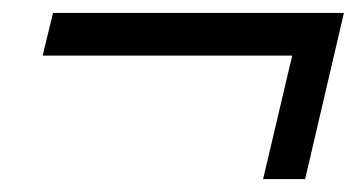

<svg xmlns="http://www.w3.org/2000/svg" viewBox="-20 -395 555 297"><path d="M387 -118 432 -309H46L62 -375H512L452 -118Z"/></svg>

Font: Platypi ExtraBold
Style: Italic
Weight: 800
Italic angle: -13°
Designer: David Sargent
Foundry: Bolt Cutter Type
Version: Version 1.200; ttfautohint (v1.8.4.7-5d5b)